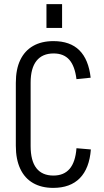

<svg xmlns="http://www.w3.org/2000/svg" viewBox="-20 -907 504 934"><path d="M239 7Q182 7 141 -16.5Q100 -40 78.5 -86Q57 -132 57 -198V-504Q57 -570 78.5 -615Q100 -660 141 -683.5Q182 -707 240 -707Q321 -707 366 -662.5Q411 -618 421 -529L352 -522Q344 -586 317 -616.5Q290 -647 241 -647Q186 -647 157.5 -611Q129 -575 129 -505V-197Q129 -125 157 -89Q185 -53 240 -53Q291 -53 319 -86Q347 -119 352 -186L422 -180Q415 -88 368.5 -40.5Q322 7 239 7ZM282 -887V-771H206V-887Z"/></svg>

Font: Pathway Extreme Condensed Light
Style: Regular
Weight: 300
Width: 3
Version: Version 1.001;gftools[0.9.26]